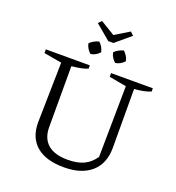

<svg xmlns="http://www.w3.org/2000/svg" viewBox="-165 -1074 1113 1214"><g transform="rotate(20 391.5 -467.0)"><path d="M401 9Q280 9 216 -45.5Q152 -100 152 -202L160 -607L40 -628V-653H336V-631Q316 -622 290 -617Q264 -612 228 -608V-199Q228 -123 273.5 -83.5Q319 -44 407 -44Q472 -44 515 -64Q558 -84 589 -129L595 -607L479 -628V-653H760V-631Q738 -622 711.5 -616.5Q685 -611 650 -608L651 -212Q651 -107 585.5 -49Q520 9 401 9ZM341 -815Q355 -802 363.5 -786.5Q372 -771 375 -755Q364 -742 348 -733Q332 -724 315 -722Q302 -733 292.5 -748.5Q283 -764 280 -781Q291 -793 307.5 -802Q324 -811 341 -815ZM507 -815Q520 -802 529.5 -786.5Q539 -771 541 -755Q530 -742 514 -733Q498 -724 481 -722Q468 -733 458.5 -748.5Q449 -764 446 -781Q457 -793 473.5 -802Q490 -811 507 -815ZM507 -943 529 -922 428 -837H393L292 -922L313 -943L410 -884Z"/></g></svg>

Font: Piazzolla Thin Light
Style: Regular
Weight: 300
Version: Version 2.005